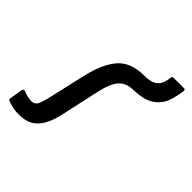

<svg xmlns="http://www.w3.org/2000/svg" viewBox="-194 -703 839 839"><g transform="rotate(45 225.0 -284.0)"><path d="M44 12Q26 12 10 9Q-6 6 -26 -1Q-33 -4 -32 -12L-22 -72Q-21 -77 -17.5 -79.5Q-14 -82 -8 -79Q5 -74 18 -71Q31 -68 41 -68Q58 -68 67 -79.5Q76 -91 86 -133L126 -308Q148 -404 189.5 -450Q231 -496 312 -496Q347 -496 365 -506Q383 -516 390 -532Q395 -542 397 -553Q399 -564 400 -572Q400 -580 412 -580H475Q483 -580 481 -567Q476 -532 467 -505Q458 -478 441 -461Q424 -442 398 -431Q372 -420 320 -418Q278 -417 255 -391Q232 -365 218 -302L181 -133Q169 -76 150.5 -45Q132 -14 106.5 -1Q81 12 44 12Z"/></g></svg>

Font: Sofia Sans Medium
Style: Italic
Weight: 500
Italic angle: -9°
Version: Version 4.101